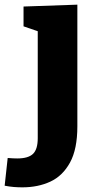

<svg xmlns="http://www.w3.org/2000/svg" viewBox="-89 -561 410 824"><path d="M7 243Q-12 243 -30 241.5Q-48 240 -69 236L-56 117Q-32 119 -15 119Q32 119 52.5 99.5Q73 80 73 32V-427L12 -448V-533L243 -541V-19Q243 79 211.5 136.5Q180 194 127 218.5Q74 243 7 243Z"/></svg>

Font: Bitter ExtraBold
Style: Regular
Weight: 800
Designer: Sol Matas, and Bitter project Authors
Foundry: Sol Matas
Version: Version 2.001